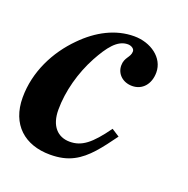

<svg xmlns="http://www.w3.org/2000/svg" viewBox="-98 -550 636 651"><g transform="rotate(20 219.5 -224.5)"><path d="M318 -142C270 -75 239 -51 196 -51C152 -51 123 -82 123 -140C123 -207 143 -280 176 -341C204 -392 231 -429 269 -429C281 -429 293 -422 293 -412C293 -390 272 -384 272 -354C272 -324 296 -301 330 -301C367 -301 392 -330 392 -372C392 -425 340 -462 280 -462C213 -462 151 -429 100 -377C38 -315 -5 -230 -5 -138C-5 -40 57 13 148 13C181 13 208 7 231 -5C276 -28 308 -72 346 -124Z"/></g></svg>

Font: XITS
Style: Bold Italic
Weight: 700
Italic angle: -16.33°
Designer: MicroPress Inc., with final additions and corrections provided by Coen Hoffman, Elsevier (retired)
Version: Version 1.105